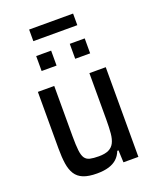

<svg xmlns="http://www.w3.org/2000/svg" viewBox="-155 -929 833 1026"><g transform="rotate(-20 262.0 -415.5)"><path d="M217 8Q169 8 139.5 -4Q110 -16 94.5 -40.5Q79 -65 73.5 -101.5Q68 -138 68 -188V-510H161V-223Q161 -173 164.5 -143Q168 -113 178 -98.5Q188 -84 207 -79.5Q226 -75 257 -75Q292 -75 313 -85Q334 -95 344.5 -115.5Q355 -136 358 -168Q361 -200 361 -246V-510H454V0H369L366 -69H359Q349 -43 330.5 -26Q312 -9 284 -0.5Q256 8 217 8ZM125 -608V-693H210V-608ZM316 -608V-693H401V-608ZM138 -773V-839H388V-773Z"/></g></svg>

Font: Saira SemiCondensed Medium
Style: Regular
Weight: 500
Width: 4
Designer: Hector Gatti with collaboration of the Omnibus-Type team
Foundry: Omnibus-Type
Version: Version 1.101